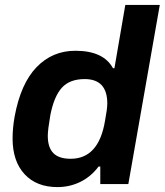

<svg xmlns="http://www.w3.org/2000/svg" viewBox="-20 -743 665 775"><path d="M211.9 12.2Q127.4 12.2 79.1 -40Q30.8 -92.3 30.8 -184.1Q30.8 -226.1 39.1 -272.9Q63.5 -405.3 127.4 -471.7Q191.4 -538.1 284.2 -538.1Q397.5 -538.1 436 -467.8H441.9L485.8 -723.1H625L498 0H384.8V-70.8H377.9Q347.2 -29.8 304.2 -8.8Q261.2 12.2 211.9 12.2ZM265.1 -102.1Q378.4 -102.1 403.8 -254.9Q413.1 -303.7 413.1 -325.2Q413.1 -423.8 321.8 -423.8Q261.2 -423.8 229.5 -388.7Q197.8 -353.5 183.1 -277.8Q172.9 -218.8 172.9 -194.8Q172.9 -147.9 195.3 -125Q217.8 -102.1 265.1 -102.1Z"/></svg>

Font: Archivo
Style: Bold Italic
Weight: 700
Italic angle: -10°
Designer: Hector Gatti
Foundry: Omnibus-Type
Version: Version 2.001